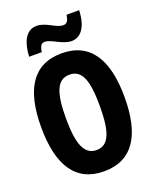

<svg xmlns="http://www.w3.org/2000/svg" viewBox="-169 -1021 900 1123"><g transform="rotate(-20 281.5 -459.0)"><path d="M97 -771H176C181 -810 192 -822 212 -822C253 -822 306 -772 363 -772C420 -772 461 -823 465 -927H387C381 -894 374 -876 348 -876C304 -876 257 -926 199 -926C128 -926 101 -853 97 -771ZM281 9C463 9 541 -128 541 -358C541 -589 462 -725 281 -725C102 -725 22 -592 22 -359C22 -127 102 9 281 9ZM282 -123C204 -123 176 -203 176 -358C176 -514 203 -592 282 -592C362 -592 387 -514 387 -359C387 -206 362 -123 282 -123Z"/></g></svg>

Font: Noto Sans Mono SemiCondensed ExtraBold
Style: Regular
Weight: 800
Width: 4
Designer: Monotype Design Team
Foundry: Monotype Imaging Inc.
Version: Version 2.014